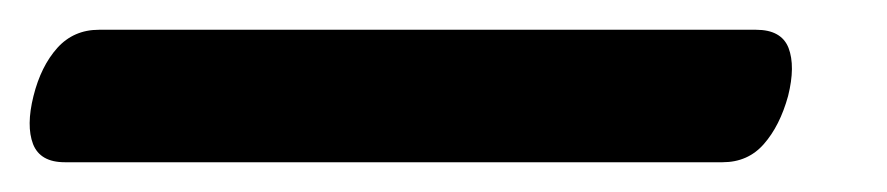

<svg xmlns="http://www.w3.org/2000/svg" viewBox="-59 54 596 129"><path d="M-36.5 118.5Q-31.5 98.5 -20.5 86.2Q-9.5 74 7.5 74H449Q466 74 470.8 86.2Q475.5 98.5 470.5 118.5Q465 138.5 454.2 150.8Q443.5 163 426.5 163H-15.5Q-32 163 -36.8 150.8Q-41.5 138.5 -36.5 118.5Z"/></svg>

Font: Fraunces 9pt SuperSoft SemiBold
Style: Italic
Weight: 600
Italic angle: -16°
Version: Version 1.000;[0bf87f6ff]